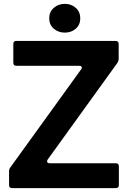

<svg xmlns="http://www.w3.org/2000/svg" viewBox="-20 -975 668 995"><path d="M43 0Q27 0 27 -16V-88Q27 -100 34 -108L400 -615Q404 -619 404 -624Q404 -634 390 -634H65Q49 -634 49 -650V-747Q49 -763 65 -763H579Q595 -763 595 -747V-670Q595 -661 589 -650L227 -148Q224 -144 224 -139Q224 -129 238 -129H580Q596 -129 596 -113V-16Q596 0 580 0ZM235 -880Q235 -913 258.5 -934Q282 -955 316 -955Q350 -955 373 -934Q396 -913 396 -880Q396 -847 373 -826.5Q350 -806 316 -806Q282 -806 258.5 -826.5Q235 -847 235 -880Z"/></svg>

Font: Open Sauce Two
Style: Bold
Weight: 700
Designer: Alfredo Marco Pradil
Foundry: Creative Sauce Fz LLC
Version: Version 1.477